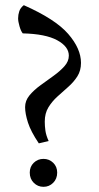

<svg xmlns="http://www.w3.org/2000/svg" viewBox="-20 -713 383 742"><path d="M68 -584Q61 -592 55.5 -611Q50 -630 50 -642Q50 -656 54.5 -669.5Q59 -683 72 -693Q194 -639 243.5 -582Q293 -525 293 -470Q293 -440 279 -418Q265 -396 244 -377.5Q223 -359 202 -340Q181 -321 167 -298Q153 -275 153 -243Q153 -226 155.5 -208Q158 -190 168 -168L130 -159Q99 -205 88 -239.5Q77 -274 77 -299Q77 -324 94 -344.5Q111 -365 136.5 -383.5Q162 -402 187 -420Q212 -438 229 -457Q246 -476 246 -498Q246 -533 201 -557.5Q156 -582 68 -584ZM148 9Q126 9 110.5 -6.5Q95 -22 95 -46Q95 -69 110.5 -84Q126 -99 148 -99Q170 -99 185.5 -84Q201 -69 201 -46Q201 -22 185.5 -6.5Q170 9 148 9Z"/></svg>

Font: Average
Style: Regular
Weight: 400
Designer: Eduardo Tunni
Foundry: Eduardo Rodriguez Tunni
Version: Version 1.003; ttfautohint (v1.8.4.7-5d5b)